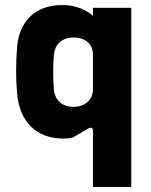

<svg xmlns="http://www.w3.org/2000/svg" viewBox="-20 -542 600 762"><path d="M349 -23V200H501V-511H349V-479C324 -502 282 -522 227 -522C117 -522 58 -455 48 -359C45 -320 44 -290 44 -257C44 -231 45 -205 48 -171C57 -60 124 8 231 8C249 8 259 6 269 4L330 -32C343 -39 349 -34 349 -23ZM272 -118C221 -118 197 -150 194 -186C190 -235 190 -278 194 -326C198 -363 222 -393 272 -393C322 -393 349 -365 349 -324V-188C349 -148 319 -118 272 -118Z"/></svg>

Font: Finlandica
Style: Bold
Weight: 700
Designer: Niklas Ekholm, Juho Hiilivirta, Jaakko Suomalainen
Foundry: Helsinki Type Studio
Version: Version 2.000;Glyphs 3.2 (3202)